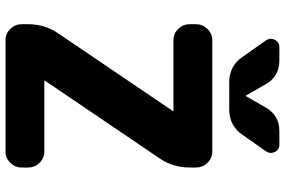

<svg xmlns="http://www.w3.org/2000/svg" viewBox="-184 -822 1007 678"><g transform="rotate(90 319.0 -483.5)"><path d="M122 0Q99 0 82.5 -17Q66 -34 66 -57V-80Q66 -138 97 -184L372 -590V-591L373 -592Q373 -593 372 -593H122Q99 -593 82.5 -610Q66 -627 66 -650V-673Q66 -696 82.5 -713Q99 -730 122 -730H516Q539 -730 555.5 -713Q572 -696 572 -673V-650Q572 -592 541 -546L266 -140V-139L265 -138Q265 -137 266 -137H516Q539 -137 555.5 -120Q572 -103 572 -80V-57Q572 -34 555.5 -17Q539 0 516 0ZM443 -967H491Q509 -967 517 -951Q525 -935 515 -920L456 -836Q424 -790 367 -790H271Q214 -790 182 -836L123 -920Q113 -935 121 -951Q129 -967 147 -967H195Q251 -967 279 -917L318 -849Q318 -848 319 -848Q320 -848 320 -849L359 -917Q387 -967 443 -967Z"/></g></svg>

Font: Rounded Mplus 1c ExtraBold
Style: Regular
Weight: 800
Version: Version 1.059.20150529